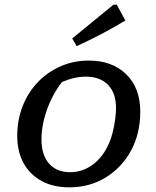

<svg xmlns="http://www.w3.org/2000/svg" viewBox="-20 -795 669 824"><path d="M277 9Q209 9 159 -18Q109 -45 81.5 -94.5Q54 -144 54 -212Q54 -280 77 -339Q100 -398 142 -442Q184 -486 240 -510.5Q296 -535 361 -535Q462 -535 522 -476Q582 -417 582 -316Q582 -222 542.5 -149Q503 -76 434 -33.5Q365 9 277 9ZM281 -56Q335 -56 379.5 -89.5Q424 -123 449 -183Q458 -203 464.5 -230.5Q471 -258 474.5 -285Q478 -312 478 -331Q478 -395 444 -430.5Q410 -466 348 -466Q299 -466 246 -443Q205 -390 181.5 -324Q158 -258 158 -196Q158 -130 190.5 -93Q223 -56 281 -56ZM309 -597 290 -630 467 -775H481L518 -707Q417 -646 309 -597Z"/></svg>

Font: Piazzolla SC Medium
Style: Italic
Weight: 500
Italic angle: -11.3°
Designer: Juan Pablo del Peral
Foundry: Huerta Tipografica
Version: Version 1.330